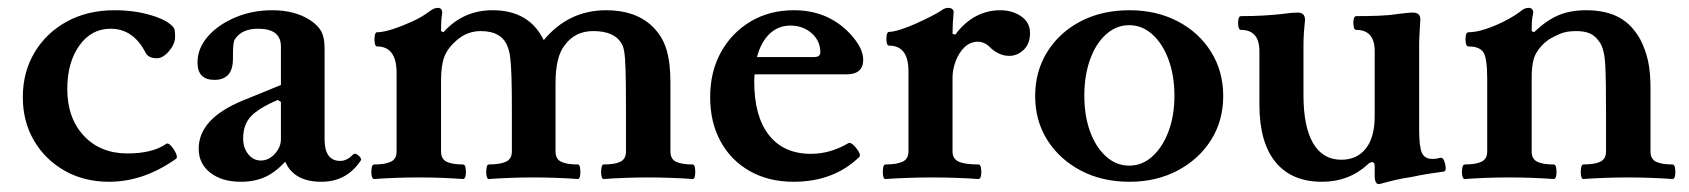

<svg xmlns="http://www.w3.org/2000/svg" viewBox="-20 -451 4293 488"><path d="M257 11Q194 11 144.5 -17Q95 -45 66.5 -93.5Q38 -142 38 -204Q38 -268 68 -318Q98 -368 150.5 -396.5Q203 -425 271 -425Q322 -425 365 -412Q408 -399 422 -380Q425 -376 425 -357Q425 -339 409.5 -321Q394 -303 379 -303Q357 -303 350 -317Q319 -378 261 -378Q212 -378 181.5 -335Q151 -292 151 -225Q151 -151 193 -106Q235 -61 304 -61Q367 -61 402 -85Q407 -89 415 -80Q423 -71 427.5 -60.5Q432 -50 427 -47Q384 -17 342 -3Q300 11 257 11Z M592 11Q544 11 514.5 -12Q485 -35 485 -73Q485 -149 596 -195L694 -235V-333Q694 -378 636 -378Q594 -378 577 -351Q574 -347 573 -335.5Q572 -324 572 -301Q572 -248 525 -248Q482 -248 482 -292Q482 -328 508 -358Q534 -388 577.5 -406.5Q621 -425 672 -425Q729 -425 768 -400Q789 -386 797 -370.5Q805 -355 805 -327V-97Q805 -42 845 -42Q862 -42 878 -59Q883 -63 891.5 -55.5Q900 -48 897 -43Q861 11 797 11Q727 11 705 -40Q680 -13 653.5 -1Q627 11 592 11ZM643 -43Q663 -43 678.5 -60Q694 -77 694 -97V-192L686 -197Q637 -176 617.5 -155Q598 -134 598 -99Q598 -75 611 -59Q624 -43 643 -43Z M931 4Q926 4 924.5 -5Q923 -14 924.5 -23.5Q926 -33 931 -33Q959 -33 973.5 -40Q988 -47 988 -66V-266Q988 -333 938 -333Q934 -333 932.5 -342Q931 -351 932.5 -360Q934 -369 938 -369Q954 -369 978.5 -377Q1003 -385 1028 -396.5Q1053 -408 1070 -421Q1078 -427 1083 -429Q1088 -431 1093 -431Q1104 -431 1104 -418Q1102 -406 1101.5 -395.5Q1101 -385 1101 -372L1107 -369Q1157 -425 1232 -425Q1325 -425 1362 -349Q1425 -425 1521 -425Q1595 -425 1638 -384Q1663 -360 1673.5 -326.5Q1684 -293 1684 -243V-66Q1684 -47 1698 -40Q1712 -33 1741 -33Q1745 -33 1746.5 -23.5Q1748 -14 1746.5 -5Q1745 4 1741 4Q1712 2 1684 1Q1656 0 1628 0Q1599 0 1571 1Q1543 2 1514 4Q1510 4 1508.5 -5Q1507 -14 1508.5 -23.5Q1510 -33 1514 -33Q1543 -33 1557 -40Q1571 -47 1571 -66V-173Q1571 -239 1570 -272.5Q1569 -306 1566.5 -320Q1564 -334 1560 -340Q1542 -372 1488 -372Q1442 -372 1416 -337Q1392 -308 1392 -240V-66Q1392 -47 1406 -40Q1420 -33 1449 -33Q1453 -33 1454.5 -23.5Q1456 -14 1454.5 -5Q1453 4 1449 4Q1421 2 1392.5 1Q1364 0 1336 0Q1307 0 1279 1Q1251 2 1222 4Q1218 4 1216.5 -5Q1215 -14 1216.5 -23.5Q1218 -33 1222 -33Q1251 -33 1266 -40Q1281 -47 1281 -66V-174Q1281 -225 1280 -255.5Q1279 -286 1277 -303Q1275 -320 1271 -330Q1257 -372 1202 -372Q1167 -372 1140 -348Q1118 -329 1109.5 -307Q1101 -285 1101 -247V-66Q1101 -47 1115 -40Q1129 -33 1157 -33Q1162 -33 1163.5 -23.5Q1165 -14 1163.5 -5Q1162 4 1157 4Q1129 2 1101 1Q1073 0 1044 0Q1016 0 987.5 1Q959 2 931 4Z M1997 11Q1934 11 1886 -16Q1838 -43 1811.5 -91.5Q1785 -140 1785 -204Q1785 -269 1812.5 -318.5Q1840 -368 1888 -396.5Q1936 -425 1998 -425Q2083 -425 2139 -367Q2174 -330 2174 -299Q2174 -262 2131 -262H1898Q1897 -253 1897 -244Q1897 -155 1934.5 -107.5Q1972 -60 2041 -60Q2090 -60 2136 -87Q2141 -90 2149 -82.5Q2157 -75 2162.5 -65.5Q2168 -56 2164 -52Q2099 11 1997 11ZM1989 -386Q1958 -386 1936 -365Q1914 -344 1904 -306H2049Q2065 -306 2065 -318Q2065 -347 2043 -366.5Q2021 -386 1989 -386Z M2230 4Q2226 4 2224.5 -5Q2223 -14 2224.5 -23.5Q2226 -33 2230 -33Q2259 -33 2274 -40Q2289 -47 2289 -66V-270Q2289 -335 2240 -335Q2235 -335 2233.5 -343.5Q2232 -352 2233.5 -361Q2235 -370 2240 -370Q2250 -370 2269 -376Q2288 -382 2309 -391.5Q2330 -401 2347.5 -410Q2365 -419 2372 -424Q2381 -431 2390 -431Q2402 -431 2404 -421Q2401 -392 2401 -365L2408 -363Q2432 -395 2461 -410Q2490 -425 2522 -425Q2553 -425 2575.5 -409.5Q2598 -394 2598 -367Q2598 -340 2582 -324.5Q2566 -309 2545 -309Q2517 -309 2493 -334Q2480 -345 2466 -345Q2446 -345 2431.5 -331Q2417 -317 2409 -295.5Q2401 -274 2401 -254V-66Q2401 -47 2417 -40Q2433 -33 2467 -33Q2472 -33 2473.5 -23.5Q2475 -14 2473.5 -5Q2472 4 2467 4Q2438 2 2408.5 1Q2379 0 2350 0Q2320 0 2290 1Q2260 2 2230 4Z M2851 11Q2781 11 2727 -17.5Q2673 -46 2642 -95Q2611 -144 2611 -207Q2611 -270 2642 -319.5Q2673 -369 2727 -397Q2781 -425 2851 -425Q2919 -425 2973 -397Q3027 -369 3058 -319.5Q3089 -270 3089 -207Q3089 -144 3058 -95Q3027 -46 2973 -17.5Q2919 11 2851 11ZM2850 -30Q2883 -30 2909 -53.5Q2935 -77 2950 -117Q2965 -157 2965 -208Q2965 -259 2950 -299.5Q2935 -340 2909 -363.5Q2883 -387 2850 -387Q2817 -387 2791 -363.5Q2765 -340 2750.5 -299.5Q2736 -259 2736 -208Q2736 -157 2750.5 -117Q2765 -77 2791 -53.5Q2817 -30 2850 -30Z M3483 17Q3480 17 3477 12Q3474 7 3474 -5V-28Q3474 -39 3468 -39Q3462 -39 3455 -32Q3408 11 3340 11Q3263 11 3222 -39Q3181 -89 3181 -185V-321Q3181 -375 3134 -375Q3129 -375 3127.5 -384Q3126 -393 3127.5 -401.5Q3129 -410 3134 -410Q3165 -410 3190.5 -411.5Q3216 -413 3234 -415Q3263 -419 3279 -419Q3297 -419 3297 -400Q3295 -382 3294 -366Q3293 -350 3293 -337V-209Q3293 -129 3317.5 -87Q3342 -45 3389 -45Q3429 -45 3451.5 -73.5Q3474 -102 3474 -156V-321Q3474 -375 3427 -375Q3422 -375 3420.5 -384Q3419 -393 3420.5 -401.5Q3422 -410 3427 -410Q3456 -410 3483.5 -411Q3511 -412 3529 -415Q3546 -417 3554.5 -418Q3563 -419 3571 -419Q3590 -419 3590 -402Q3589 -382 3588 -365.5Q3587 -349 3587 -337V-123Q3587 -78 3594 -62.5Q3601 -47 3621 -47Q3631 -47 3641 -50Q3647 -51 3650.5 -42.5Q3654 -34 3654.5 -25Q3655 -16 3650 -15Q3642 -14 3615.5 -10Q3589 -6 3567 -1Q3546 2 3528.5 6Q3511 10 3493 15Q3490 16 3487.5 16.5Q3485 17 3483 17Z M3703 4Q3698 4 3696.5 -5Q3695 -14 3696.5 -23.5Q3698 -33 3703 -33Q3731 -33 3745.5 -40Q3760 -47 3760 -66V-250Q3760 -304 3750 -318.5Q3740 -333 3712 -333Q3707 -333 3705.5 -342Q3704 -351 3705.5 -360Q3707 -369 3712 -369Q3731 -369 3755.5 -377Q3780 -385 3803.5 -397Q3827 -409 3843 -421Q3850 -427 3855 -429Q3860 -431 3865 -431Q3877 -431 3877 -418Q3874 -406 3873.5 -396Q3873 -386 3873 -372L3879 -369Q3910 -399 3940.5 -412Q3971 -425 4011 -425Q4062 -425 4095.5 -406.5Q4129 -388 4150 -349Q4163 -323 4169 -295Q4175 -267 4175 -228V-66Q4175 -47 4189 -40Q4203 -33 4231 -33Q4236 -33 4237.5 -23.5Q4239 -14 4237.5 -5Q4236 4 4231 4Q4203 2 4174.5 1Q4146 0 4118 0Q4089 0 4061 1Q4033 2 4004 4Q4000 4 3998.5 -5Q3997 -14 3998.5 -23.5Q4000 -33 4004 -33Q4033 -33 4047.5 -40Q4062 -47 4062 -66V-173Q4062 -249 4060 -286.5Q4058 -324 4047 -342Q4035 -360 4021 -366Q4007 -372 3986 -372Q3961 -372 3945 -365Q3929 -358 3917 -351Q3896 -336 3884.5 -316Q3873 -296 3873 -254V-66Q3873 -47 3887 -40Q3901 -33 3929 -33Q3934 -33 3935.5 -23.5Q3937 -14 3935.5 -5Q3934 4 3929 4Q3901 2 3873 1Q3845 0 3816 0Q3788 0 3759.5 1Q3731 2 3703 4Z"/></svg>

Font: Junicode SmExp
Style: Bold
Weight: 700
Width: 6
Designer: Peter S. Baker
Version: Version 2.205; ttfautohint (v1.8.4)